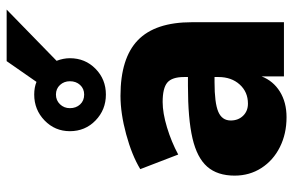

<svg xmlns="http://www.w3.org/2000/svg" viewBox="-176 -720 903 592"><g transform="rotate(-90 276.0 -423.5)"><path d="M168 -660Q168 -706 201 -738Q234 -770 281 -770Q303 -770 320 -763L384 -855H543L385 -701Q393 -680 393 -660Q393 -613 360.5 -581Q328 -549 281 -549Q234 -549 201 -581Q168 -613 168 -660ZM239 -660Q239 -641 250.5 -628.5Q262 -616 281 -616Q299 -616 310.5 -628.5Q322 -641 322 -660Q322 -678 310.5 -690.5Q299 -703 281 -703Q263 -703 251 -690.5Q239 -678 239 -660ZM504 -284V0H337V-69Q323 -33 290 -12.5Q257 8 211 8Q160 8 119 -12.5Q78 -33 54.5 -69.5Q31 -106 31 -152Q31 -205 58.5 -236.5Q86 -268 146 -282Q206 -296 308 -296H335V-308Q335 -345 318 -359.5Q301 -374 258 -374Q224 -374 179.5 -360.5Q135 -347 96 -326L51 -443Q94 -469 158.5 -486.5Q223 -504 277 -504Q393 -504 448.5 -450.5Q504 -397 504 -284ZM335 -202V-214H319Q255 -214 228 -202.5Q201 -191 201 -164Q201 -141 215.5 -126Q230 -111 253 -111Q289 -111 312 -136.5Q335 -162 335 -202Z"/></g></svg>

Font: wassup Sans
Style: Black
Weight: 900
Version: Version 2.001